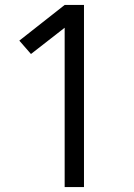

<svg xmlns="http://www.w3.org/2000/svg" viewBox="-20 -755 540 775"><path d="M241 0V-643L105 -537L58 -591L241 -735H319V0Z"/></svg>

Font: Iosevka Term
Style: Regular
Weight: 400
Monospace: yes
Designer: Belleve Invis
Foundry: Belleve Invis
Version: Version 30.0.1